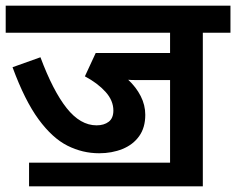

<svg xmlns="http://www.w3.org/2000/svg" viewBox="-20 -642 829 674"><path d="M82 -71H577V-361H485Q467 -361 453.5 -361Q440 -361 430 -362Q458 -336 474 -304.5Q490 -273 490 -239Q490 -194 468.5 -164Q447 -134 410 -119Q373 -104 328 -104Q270 -104 217 -130.5Q164 -157 115.5 -223Q67 -289 24 -406L122 -441Q166 -323 214 -262.5Q262 -202 319 -202Q345 -202 361.5 -214.5Q378 -227 378 -254Q378 -289 350.5 -319.5Q323 -350 278 -374L316 -456H577V-527H0V-622H789V-527H692V12H82Z"/></svg>

Font: Noto Sans SemiBold
Style: Regular
Weight: 600
Designer: Monotype Design Team
Foundry: Monotype Imaging Inc.
Version: Version 2.007